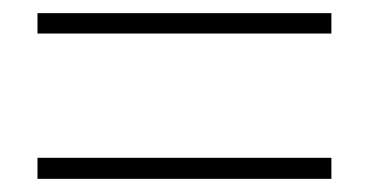

<svg xmlns="http://www.w3.org/2000/svg" viewBox="-20 -509 561 292"><path d="M37 -458V-489H484V-458ZM37 -237V-269H484V-237Z"/></svg>

Font: Noto Sans Korean Thin
Style: Regular
Weight: 250
Designer: Ryoko NISHIZUKA  (kana & ideographs); Paul D. Hunt (Latin, Greek & Cyrillic); Wenlong ZHANG  (bopomofo); Sandoll Communi
Foundry: Adobe Systems Incorporated
Version: Version 1.0001;PS 1;hotconv 1.0.78;makeotf.lib2.5.61930